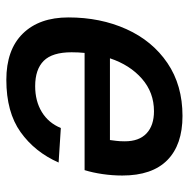

<svg xmlns="http://www.w3.org/2000/svg" viewBox="-15 -569 596 606"><g transform="rotate(-90 283.0 -266.0)"><path d="M334 -544Q429 -544 480 -492Q531 -440 531 -348Q531 -247 494 -165Q457 -83 387 -35.5Q317 12 220 12Q129 12 80.5 -36Q32 -84 32 -178Q32 -209 36.5 -240Q41 -271 49 -297H419Q421 -317 421 -338Q421 -399 394 -426Q367 -453 314 -453Q267 -453 232.5 -432Q198 -411 182 -372L73 -379Q106 -454 169 -499Q232 -544 334 -544ZM235 -78Q294 -78 337.5 -116Q381 -154 402 -217H144Q143 -208 141.5 -197.5Q140 -187 140 -170Q140 -125 165 -101.5Q190 -78 235 -78Z"/></g></svg>

Font: Geist Medium
Style: Italic
Weight: 500
Italic angle: -12°
Designer: Basement.studio, Andrés Briganti, Mateo Zaragoza
Foundry: Basement.studio, Vercel, Andrés Briganti, Guido Ferreyra, Mateo Zaragoza
Version: Version 1.500; ttfautohint (v1.8.4.7-5d5b)